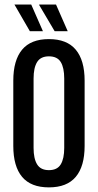

<svg xmlns="http://www.w3.org/2000/svg" viewBox="-20 -822 434 852"><path d="M197 9.5Q117 9.5 78 -37.2Q39 -84 39 -174.5V-464Q39 -554.5 78 -601.5Q117 -648.5 197 -648.5Q277 -648.5 316.2 -601.5Q355.5 -554.5 355.5 -464V-174.5Q355.5 -84 316.2 -37.2Q277 9.5 197 9.5ZM197 -67Q234 -67 249.5 -92.5Q265 -118 265 -165.5V-473.5Q265 -521.5 249.5 -546.8Q234 -572 197 -572Q160.5 -572 144.8 -546.8Q129 -521.5 129 -473.5V-165.5Q129 -118 144.8 -92.5Q160.5 -67 197 -67ZM118.5 -802 170.5 -683.5H112.5L44 -802ZM228.5 -802 280.5 -683.5H222.5L154 -799.5V-802Z"/></svg>

Font: Anek Latin Condensed Medium
Style: Regular
Weight: 500
Width: 3
Designer: Yesha Goshar
Foundry: Ek Type
Version: Version 1.003